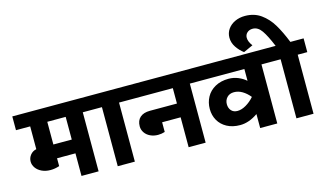

<svg xmlns="http://www.w3.org/2000/svg" viewBox="-129 -1366 2926 1724"><g transform="rotate(-15 1334.0 -504.0)"><path d="M690 -549H601V0H442V-210H271V-137Q229 -123 188 -123Q143 -123 108 -139.5Q73 -156 53.5 -183.5Q34 -211 34 -242Q34 -276 55.5 -303Q77 -330 112 -337V-549H-20V-677H690ZM442 -549H271V-338H442Z M1027 -549H938V0H779V-549H670V-677H1027Z M1685 -549H1596V0H1438V-278H1266V-188Q1235 -178 1203 -178Q1163 -178 1130.5 -193.5Q1098 -209 1080 -236Q1062 -263 1062 -294Q1062 -348 1094.5 -377Q1127 -406 1187 -406H1438V-549H1007V-677H1685Z M2351 -549H2262V0H2103V-130Q2020 -72 1938 -72Q1867 -72 1815.5 -100Q1764 -128 1737 -175.5Q1710 -223 1710 -282Q1710 -342 1737 -392Q1764 -442 1817 -471.5Q1870 -501 1942 -501Q1989 -501 2031 -483.5Q2073 -466 2103 -439V-549H1665V-677H2351ZM2103 -289V-290Q2072 -328 2035 -350Q1998 -372 1958 -372Q1917 -372 1893 -346.5Q1869 -321 1869 -284Q1869 -248 1889.5 -224.5Q1910 -201 1947 -201Q1985 -201 2027 -225.5Q2069 -250 2103 -289Z M2688 -549H2599V0H2440V-549H2331V-677H2428Q2386 -779 2351 -829Q2316 -879 2268 -879Q2236 -879 2216 -860.5Q2196 -842 2196 -814Q2196 -778 2228 -736L2140 -696Q2102 -724 2074 -765.5Q2046 -807 2046 -855Q2046 -899 2070.5 -934Q2095 -969 2137 -988.5Q2179 -1008 2230 -1008Q2316 -1008 2378 -963.5Q2440 -919 2482.5 -848.5Q2525 -778 2565 -677H2688Z"/></g></svg>

Font: Martel Sans Black
Style: Regular
Weight: 900
Designer: Dan Reynolds and Mathieu Réguer
Foundry: Dan Reynolds and Mathieu Réguer
Version: Version 1.002; ttfautohint (v1.1) -l 5 -r 5 -G 72 -x 0 -D la